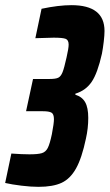

<svg xmlns="http://www.w3.org/2000/svg" viewBox="-53 -716 425 744"><path d="M-33 -7 -9 -121Q33 -118 61 -118Q94 -118 109 -122.5Q124 -127 132 -142.5Q140 -158 148 -196Q156 -238 156 -254Q156 -274 146.5 -279.5Q137 -285 113 -285H48L75 -410H140Q163 -410 173 -415Q183 -420 189.5 -436.5Q196 -453 205 -494Q213 -529 213 -543Q213 -561 201.5 -565.5Q190 -570 155 -570L84 -568L108 -682Q174 -696 224 -696Q352 -696 352 -596Q352 -580 349 -554.5Q346 -529 342 -508Q325 -432 302 -398.5Q279 -365 239 -353V-349Q265 -341 277 -320Q289 -299 289 -259Q289 -219 280 -179Q264 -103 241.5 -63Q219 -23 185.5 -7.5Q152 8 96 8Q67 8 30 3.5Q-7 -1 -33 -7Z"/></svg>

Font: Saira Ultra Condensed Black
Style: Italic
Weight: 900
Width: 1
Italic angle: -12°
Designer: Hector Gatti with collaboration of the Omnibus-Type team
Foundry: Omnibus-Type
Version: Version 1.001; ttfautohint (v1.8)